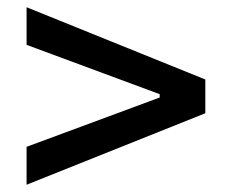

<svg xmlns="http://www.w3.org/2000/svg" viewBox="-20 -612 646 536"><path d="M54.2 -96.2V-202.1L425.8 -339.8V-349.1L54.2 -486.8V-591.8L553.2 -390.1V-295.9Z"/></svg>

Font: BDO Grotesk Medium
Style: Regular
Weight: 500
Designer: Deni Anggara
Foundry: Lokal Container
Version: Version 2.000